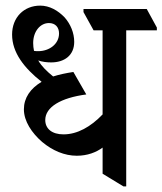

<svg xmlns="http://www.w3.org/2000/svg" viewBox="-20 -656 578 683"><path d="M253 -102C291 -102 322 -114 345 -131V-38L419 7H429V-548H538V-558L502 -624H277V-613L313 -548H345V-249C303 -205 255 -178 206 -178C165 -178 141 -198 141 -229C141 -275 196 -308 287 -320L241 -400C215 -396 191 -391 169 -384C147 -402 128 -420 116 -441C130 -436 146 -434 162 -434C209 -434 244 -459 244 -507C244 -539 231 -570 210 -594C186 -619 156 -636 123 -636C65 -636 23 -594 23 -533C23 -469 66 -414 128 -365C88 -341 65 -308 65 -267C65 -225 93 -183 130 -151C167 -120 210 -102 253 -102ZM98 -503C98 -544 123 -574 154 -574C177 -574 190 -559 190 -537C190 -499 155 -474 116 -474C111 -474 106 -474 101 -475C99 -484 98 -494 98 -503Z"/></svg>

Font: Noto Serif Devanagari Condensed Medium
Style: Regular
Weight: 500
Width: 3
Designer: Universal Thirst, Indian Type Foundry and the Monotype Design Team
Foundry: Monotype Imaging Inc.
Version: Version 2.004